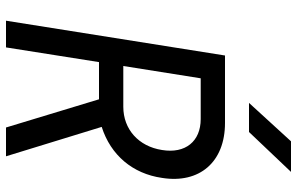

<svg xmlns="http://www.w3.org/2000/svg" viewBox="-195 -795 990 640"><g transform="rotate(90 300.0 -475.0)"><path d="M323 -810H420L553 -950H451ZM49 0H138L187 -310H311L405 0H501L403 -319C497 -349 559 -422 573 -520C593 -645 520 -730 390 -730H165ZM200 -391 241 -649H377C451 -649 493 -598 480 -520C468 -442 411 -391 336 -391Z"/></g></svg>

Font: JetBrains Mono
Style: Italic
Weight: 400
Italic angle: -9°
Monospace: yes
Designer: Philipp Nurullin, Konstantin Bulenkov
Foundry: JetBrains
Version: Version 2.305